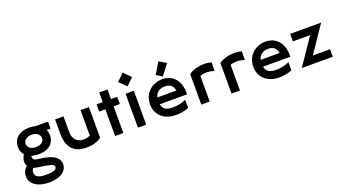

<svg xmlns="http://www.w3.org/2000/svg" viewBox="-67 -1451 4400 2446"><g transform="rotate(-20 2132.5 -228.0)"><path d="M275 -114C430 -114 493 -199 493 -292C493 -320 487 -346 476 -370L530 -369V-465L360 -464C335 -471 307 -475 275 -475C130 -475 57 -391 57 -292C57 -250 70 -210 98 -178C68 -135 55 -74 84 -27C45 3 24 51 25 98C26 197 120 270 280 270C432 270 525 204 525 110C525 26 451 -24 341 -45C300 -53 270 -58 229 -62C189 -66 172 -97 180 -127C207 -119 238 -114 275 -114ZM129 81C129 60 135 42 153 26C172 32 193 37 219 40C263 45 297 51 341 60C387 69 421 80 421 110C421 141 384 164 280 164C188 164 129 146 129 81ZM164 -293C164 -344 210 -379 275 -379C340 -379 386 -344 386 -293C386 -242 340 -212 275 -212C210 -212 164 -242 164 -293Z M1082 -45 1081 -46H1082V-460H968V-114C940 -102 911 -95 880 -95C822 -95 740 -119 737 -249C736 -302 736 -377 737 -460H623C622 -377 622 -302 623 -249C627 -96 696 15 880 15C974 15 1044 -14 1082 -45Z M1269 -590V-460H1185V-362H1269V0H1381V-362H1465V-460H1381V-590Z M1579 -460V0H1691V-460ZM1540 -632 1635 -540 1730 -632 1635 -726Z M2113 -705 2020 -553 2100 -505 2210 -647ZM1825 -225C1825 -65 1952 15 2090 15C2131 15 2208 8 2266 -19V-128C2194 -97 2143 -90 2090 -90C2018 -90 1957 -103 1942 -185H2312C2322 -363 2225 -475 2080 -475C1942 -475 1825 -378 1825 -225ZM1944 -277C1961 -347 2013 -377 2080 -377C2145 -377 2188 -349 2201 -277Z M2438 -414V0H2552V-349C2579 -358 2609 -363 2640 -363C2672 -363 2708 -357 2745 -346V-461C2708 -472 2678 -475 2650 -475C2586 -475 2496 -459 2438 -414Z M2848 -414V0H2962V-349C2989 -358 3019 -363 3050 -363C3082 -363 3118 -357 3155 -346V-461C3118 -472 3088 -475 3060 -475C2996 -475 2906 -459 2848 -414Z M3225 -225C3225 -65 3352 15 3490 15C3531 15 3608 8 3666 -19V-128C3594 -97 3543 -90 3490 -90C3418 -90 3357 -103 3342 -185H3712C3722 -363 3625 -475 3480 -475C3342 -475 3225 -378 3225 -225ZM3344 -277C3361 -347 3413 -377 3480 -377C3545 -377 3588 -349 3601 -277Z M3810 -460V-358H4044L3800 0H4220V-102H3987L4230 -460Z"/></g></svg>

Font: KT Kiyosuna Sans Bold
Style: Regular
Weight: 700
Designer: [Zen Kaku Gothic] Yoshimichi Ohira
Version: Version 1.010;Glyphs 3.1.2 (3151)